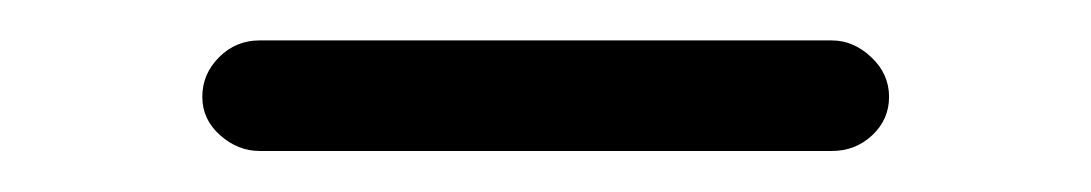

<svg xmlns="http://www.w3.org/2000/svg" viewBox="-20 -730 540 95"><path d="M108.4 -655.3Q97.7 -655.3 88.9 -663.1Q80.1 -670.9 80.1 -682.1Q80.1 -693.4 88.4 -701.7Q96.7 -710 108.4 -710H391.6Q402.3 -710 411.1 -701.7Q419.9 -693.4 419.9 -682.1Q419.9 -670.9 411.6 -663.1Q403.3 -655.3 391.6 -655.3Z"/></svg>

Font: Rounded Mgen+ 1mn regular
Style: Regular
Weight: 400
Designer: [Source Han Sans]
Ryoko NISHIZUKA  (kana & ideographs); Paul D. Hunt (Latin, Greek & Cyrillic); Wenlong ZHANG  (bopomofo
Version: Version 1.059.20150602